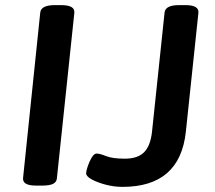

<svg xmlns="http://www.w3.org/2000/svg" viewBox="-20 -722 840 749"><path d="M120 2Q67 2 70 -28L137 -673Q140 -702 194 -702H219Q273 -702 270 -672L202 -27Q201 -12 187.5 -5Q174 2 145 2ZM458 7Q425 7 392.5 -1.5Q360 -10 338 -22Q316 -34 316 -46Q316 -54 322 -72.5Q328 -91 337.5 -107Q347 -123 357 -123Q369 -123 394 -113Q419 -103 467 -103Q517 -103 542 -128Q567 -153 573 -208L622 -673Q625 -702 678 -702H704Q757 -702 754 -672L705 -208Q682 7 458 7Z"/></svg>

Font: Asap Expanded Expanded SemiBold
Style: Italic
Weight: 600
Width: 7
Italic angle: -6°
Designer: Pablo Cosgaya
Foundry: Omnibus-Type
Version: Version 3.001; ttfautohint (v1.8.4.7-5d5b)